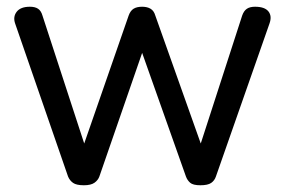

<svg xmlns="http://www.w3.org/2000/svg" viewBox="-20 -535 844 570"><path d="M229 15Q207 15 197 8Q187 1 182 -11L25 -465Q18 -485 29.5 -500Q41 -515 69 -515Q84 -515 93 -509Q102 -503 106 -489L230 -109L362 -489Q367 -503 376.5 -509Q386 -515 402 -515Q417 -515 427 -509Q437 -503 441 -489L576 -109L699 -489Q704 -503 713 -509Q722 -515 737 -515Q766 -515 777 -501Q788 -487 780 -465L621 -11Q617 1 607 8Q597 15 575 15Q553 15 544.5 7.5Q536 0 532 -11L402 -378L275 -11Q271 0 260.5 7.5Q250 15 229 15Z"/></svg>

Font: Playwrite GB J
Style: Regular
Weight: 400
Designer: Veronika Burian, José Scaglione
Foundry: TypeTogether
Version: Version 1.002